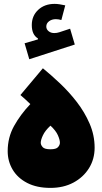

<svg xmlns="http://www.w3.org/2000/svg" viewBox="-20 -938 513 964"><path d="M307.6 -911.1 288.1 -837.4Q281.2 -839.4 274.4 -840.6Q267.6 -841.8 260.7 -841.8Q240.2 -841.8 226.3 -831.3Q212.4 -820.8 212.4 -804.7Q212.4 -791 223.9 -781.5Q235.4 -772 252 -772Q265.6 -772 277.3 -775.9L332 -793.9L355.5 -714.4L127 -640.6L103.5 -720.7L170.4 -740.2V-745.1Q139.6 -763.7 139.6 -812Q139.6 -858.4 171.6 -888.4Q203.6 -918.5 254.4 -918.5Q265.6 -918.5 278.8 -916.5Q292 -914.6 307.6 -911.1ZM233.4 5.4Q164.6 5.4 116.5 -19.5Q68.4 -44.4 43.5 -86.4Q18.6 -128.4 18.6 -179.2Q18.6 -247.6 50.3 -304.9Q82 -362.3 132.3 -415.5Q121.6 -425.8 108.4 -438Q95.2 -450.2 82.5 -460.9L195.3 -595.2Q235.4 -562.5 280.5 -520Q325.7 -477.5 365.2 -426.5Q404.8 -375.5 429.9 -317.4Q455.1 -259.3 455.1 -196.3Q455.1 -139.2 426.8 -93.5Q398.4 -47.9 348.6 -21.2Q298.8 5.4 233.4 5.4ZM233.4 -188.5Q262.2 -188.5 271.5 -199.5Q280.8 -210.4 280.8 -221.2Q280.8 -236.3 270.5 -259.3Q260.3 -282.2 233.4 -307.1Q206.5 -282.2 195.6 -258.8Q184.6 -235.4 184.6 -221.2Q184.6 -210.4 194.1 -199.5Q203.6 -188.5 233.4 -188.5Z"/></svg>

Font: Estedad-FD Black
Style: Regular
Weight: 900
Designer: Amin Abedi
Version: Version 7.3